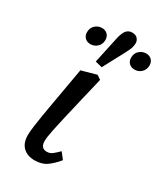

<svg xmlns="http://www.w3.org/2000/svg" viewBox="-199 -871 829 965"><g transform="rotate(30 215.5 -389.0)"><path d="M168 12Q126 12 101 -12Q76 -36 76 -82Q76 -101 80.5 -134Q85 -167 90.5 -200.5Q96 -234 100 -256L142 -495L228 -519L252 -503L218 -360Q201 -287 190 -240Q179 -193 173.5 -165.5Q168 -138 166 -123Q164 -108 164 -98Q164 -56 200 -56Q218 -56 232 -67Q246 -78 264 -96L292 -60Q265 -27 237.5 -7.5Q210 12 168 12ZM119 -634Q100 -634 87.5 -646Q75 -658 75 -678Q75 -704 92 -719Q109 -734 131 -734Q150 -734 162.5 -722Q175 -710 175 -690Q175 -665 158.5 -649.5Q142 -634 119 -634ZM227 -562 187 -572Q195 -612 204 -651Q213 -690 221 -730Q229 -763 241.5 -776.5Q254 -790 274 -790Q294 -790 304.5 -778.5Q315 -767 315 -752Q315 -737 310 -722.5Q305 -708 291 -682Q275 -652 259 -622Q243 -592 227 -562ZM375 -634Q356 -634 343.5 -646Q331 -658 331 -678Q331 -704 348 -719Q365 -734 387 -734Q406 -734 418.5 -722Q431 -710 431 -690Q431 -665 414.5 -649.5Q398 -634 375 -634Z"/></g></svg>

Font: Source Serif 4 Caption
Style: Italic
Weight: 400
Italic angle: -12°
Designer: Frank Grießhammer
Foundry: Adobe Systems Incorporated
Version: Version 4.004;hotconv 1.0.117;makeotfexe 2.5.65602